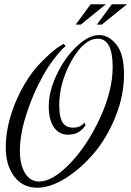

<svg xmlns="http://www.w3.org/2000/svg" viewBox="-20 -865 614 898"><path d="M507 -552Q507 -684 437 -684Q373 -684 315 -581.5Q257 -479 257 -372Q257 -319 272 -293.5Q287 -268 322 -268Q344 -268 357.5 -276.5Q371 -285 375 -292L380 -279Q351 -235 299 -235Q256 -235 232 -270Q208 -305 208 -369Q208 -437 245 -515.5Q282 -594 338 -647.5Q394 -701 444 -701Q488 -701 524 -657Q560 -613 560 -516Q560 -418 520 -319Q480 -220 419.5 -148.5Q359 -77 287.5 -32Q216 13 154 13Q87 13 47 -39Q7 -91 7 -175Q7 -259 38 -348Q60 -412 93 -468Q126 -524 157 -557.5Q188 -591 216 -615.5Q244 -640 261 -650L278 -660L287 -649Q283 -646 275.5 -639.5Q268 -633 246.5 -607Q225 -581 204.5 -550Q184 -519 157.5 -465.5Q131 -412 110 -350Q73 -245 73 -160Q73 -95 97 -55.5Q121 -16 163 -16Q226 -16 307 -100Q388 -184 447.5 -312.5Q507 -441 507 -552ZM475 -845 358 -750H334L404 -845ZM574 -845 456 -750H433L503 -845Z"/></svg>

Font: Dynalight
Style: Regular
Weight: 400
Designer: Astigmatic (AOETI)
Foundry: Astigmatic (AOETI)
Version: Version 1.000